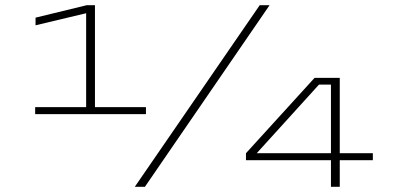

<svg xmlns="http://www.w3.org/2000/svg" viewBox="-20 -720 1560 740"><path d="M115.5 -280V-307H312V-669L117 -622.5V-652L314.5 -700H346V-307H542.5V-280ZM499.5 0 981 -700H1019L538.5 0ZM1255.5 0V-102.5H928V-129.5L1192.5 -420H1289.5V-129.5H1417V-102.5H1289.5V0ZM969.5 -129.5H1255.5V-394H1209.5Z"/></svg>

Font: Trispace Expanded Thin
Style: Regular
Weight: 100
Width: 7
Designer: Tyler Finck
Foundry: Etcetera Type Company
Version: Version 1.210; ttfautohint (v1.8.3)